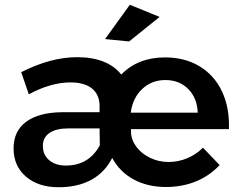

<svg xmlns="http://www.w3.org/2000/svg" viewBox="-20 -780 1013 806"><path d="M687 -100Q728 -100 765.5 -115.5Q803 -131 832 -160L902 -87Q860 -42 802.5 -18.5Q745 5 677 5Q600 5 541.5 -26.5Q483 -58 451 -117Q420 -56 363 -25Q306 6 226 6Q141 6 89 -38.5Q37 -83 37 -157Q37 -230 90 -269Q143 -308 241 -309H398V-337Q397 -384 365.5 -409Q334 -434 276 -434Q193 -434 101 -384L69 -477Q193 -540 304 -540Q367 -540 414 -521.5Q461 -503 489 -467Q559 -539 673 -539Q756 -539 818 -501.5Q880 -464 912 -396Q944 -328 941 -238H530V-225Q531 -192 553 -163Q575 -134 611 -117Q647 -100 687 -100ZM674 -444Q617 -444 577 -406.5Q537 -369 529 -307H810Q808 -368 770.5 -406Q733 -444 674 -444ZM160 -168Q160 -130 186.5 -107.5Q213 -85 256 -85Q353 -85 399 -170L398 -241H266Q216 -241 188 -222Q160 -203 160 -168ZM525 -760 650 -709 522 -606 421 -616Z"/></svg>

Font: Montserrat Medium
Style: Regular
Weight: 500
Designer: Julieta Ulanovsky
Foundry: Julieta Ulanovsky
Version: Version 6.001